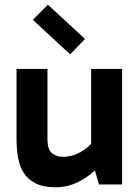

<svg xmlns="http://www.w3.org/2000/svg" viewBox="-20 -781 593 813"><path d="M218 12Q163 12 130 -5Q97 -22 79.5 -50.5Q62 -79 56 -116Q50 -153 50 -193V-489H181V-192Q181 -147 200.5 -132Q220 -117 247 -117Q272 -117 297 -126Q322 -135 344.5 -152.5Q367 -170 382 -193L398 -124H366V-489H497V0H399L372 -93L414 -92Q389 -63 357.5 -39Q326 -15 290.5 -1.5Q255 12 218 12ZM277 -551 119 -697 183 -761 340 -616Z"/></svg>

Font: Gabarito SemiBold
Style: Regular
Weight: 600
Designer: Leandro Assis / Alvaro Franca / Felipe Casaprima
Foundry: Naipe Foundry
Version: Version 1.000